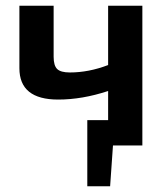

<svg xmlns="http://www.w3.org/2000/svg" viewBox="-20 -510 590 673"><path d="M359 -490H479V0H376L366 143H286V-89H359V-191Q268 -161 184 -161Q48 -161 48 -271V-490H168V-311Q168 -280 180.5 -268Q193 -256 225 -256Q291 -256 359 -282Z"/></svg>

Font: Exo 2 Semi Bold
Style: Regular
Weight: 600
Designer: Natanael Gama
Version: Version 1.001;PS 001.001;hotconv 1.0.88;makeotf.lib2.5.64775